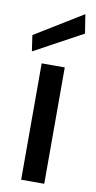

<svg xmlns="http://www.w3.org/2000/svg" viewBox="-86 -781 409 819"><g transform="rotate(10 118.5 -371.5)"><path d="M68 0V-504H168V0ZM18 -547 8 -616 215 -743 228 -661Z"/></g></svg>

Font: AWOL-DM Medium
Style: Regular
Weight: 500
Designer: Colophon Foundry, Jonny Pinhorn, Mikhail Sharanda
Foundry: Colophon Foundry
Version: Version 1.000;Glyphs 3.2.3 (3260)